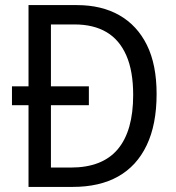

<svg xmlns="http://www.w3.org/2000/svg" viewBox="-20 -734 692 754"><path d="M282 -714Q379 -714 449 -674Q519 -634 557 -557Q595 -480 595 -365Q595 -245 556 -163.5Q517 -82 444 -41Q371 0 266 0H92V-321H27V-395H92V-714ZM273 -638H180V-395H329V-321H180V-76H258Q382 -76 442.5 -148Q503 -220 503 -361Q503 -455 476 -516.5Q449 -578 398 -608Q347 -638 273 -638Z"/></svg>

Font: Noto Sans SemiCondensed
Style: Regular
Weight: 400
Width: 4
Version: Version 2.013